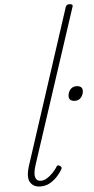

<svg xmlns="http://www.w3.org/2000/svg" viewBox="-67 -1073 554 1127"><g transform="rotate(-5 210.5 -509.5)"><path d="M125 16Q83 16 64.5 -15.5Q46 -47 70 -118L364 -1020Q367 -1028 372 -1031.5Q377 -1035 388 -1035Q397 -1035 402 -1031Q407 -1027 404 -1019L107 -113Q91 -64 98 -40.5Q105 -17 130 -17Q148 -17 166 -28Q184 -39 200 -55.5Q216 -72 226 -87Q228 -94 234 -97Q240 -100 248 -95Q256 -90 257.5 -84.5Q259 -79 254 -72Q242 -51 223 -31Q204 -11 180 2.5Q156 16 125 16ZM371 -467Q355 -467 345 -474Q335 -481 335 -496Q335 -518 348.5 -535Q362 -552 385 -552Q401 -552 411 -545Q421 -538 421 -523Q421 -502 407.5 -484.5Q394 -467 371 -467Z"/></g></svg>

Font: Playwrite CO Thin
Style: Regular
Weight: 250
Version: Version 1.002